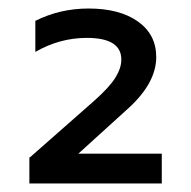

<svg xmlns="http://www.w3.org/2000/svg" viewBox="-20 -829 449 451"><path d="M360 -468V-398H49V-459L51 -460L201 -592Q237 -624 251 -646.5Q265 -669 265 -689Q265 -740 184 -740Q120 -740 63 -707V-780Q121 -809 188 -809Q261 -809 304 -778.5Q347 -748 347 -695Q347 -635 283 -576L164 -468Z"/></svg>

Font: Amiko
Style: Regular
Weight: 400
Designer: Pablo Impallari, Rodrigo Fuenzalida, Andres Torresi
Foundry: Impallari Type
Version: Version 1.001; ttfautohint (v1.3)